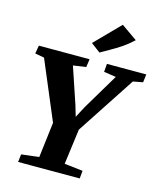

<svg xmlns="http://www.w3.org/2000/svg" viewBox="-142 -1110 1017 1212"><g transform="rotate(15 366.0 -504.0)"><path d="M93.5 0 99.5 -51 214.5 -64.5 242.5 -295.5 81 -678.5 21 -689.5 30 -743H361.5L354 -690L270 -678L349.5 -442L371 -369.5L409 -441.5L550 -678L470.5 -690L475 -743H732L725.5 -690L661.5 -678L411 -296L380.5 -65L501 -51L496 0ZM410.5 -800 349.5 -846 508 -1007.5 612 -934.5Q577.5 -902 541 -877.5Q504.5 -853 471 -834.5Q437.5 -816 410.5 -800Z"/></g></svg>

Font: Merriweather 20pt Black
Style: Italic
Weight: 900
Italic angle: -7.8°
Version: Version 2.101